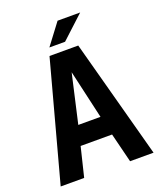

<svg xmlns="http://www.w3.org/2000/svg" viewBox="-162 -1005 926 1107"><g transform="rotate(-20 301.0 -452.0)"><path d="M326.2 -904.3H464.8L325.2 -775.4H229ZM212.9 -729H389.2L585.9 0H441.9L397 -180.2H204.1L160.2 0H16.1ZM369.1 -298.8 300.8 -597.2 232.9 -298.8Z"/></g></svg>

Font: Hack
Style: Bold
Weight: 700
Monospace: yes
Designer: Christopher Simpkins
Foundry: Christopher Simpkins
Version: Version 2.017